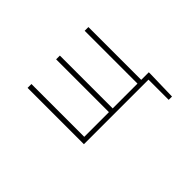

<svg xmlns="http://www.w3.org/2000/svg" viewBox="-135 -804 1270 1270"><g transform="rotate(-45 500.0 -169.0)"><path d="M218 0H822V189H853L858 -13V-33H787V-527H752V-33H520V-527H485V-33H254V-527H218Z"/></g></svg>

Font: Harano Aji Gothic TW ExtraLight
Style: Regular
Weight: 250
Foundry: Masamichi Hosoda
Version: HaranoAjiGothicTW-ExtraLight version 20230610;ttx 4.39.4